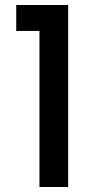

<svg xmlns="http://www.w3.org/2000/svg" viewBox="-20 -749 390 769"><path d="M138 -625C138 -625 138 0 138 0C138 0 253 0 253 0C253 0 253 -729 253 -729C253 -729 45 -729 45 -729C45 -729 45 -625 45 -625C45 -625 138 -625 138 -625Z"/></svg>

Font: Girnar Poppins
Style: Medium
Weight: 500
Designer: Ninad Kale (Devanagari), Jonny Pinhorn (Latin)
Foundry: Indian Type Foundry
Version: ""